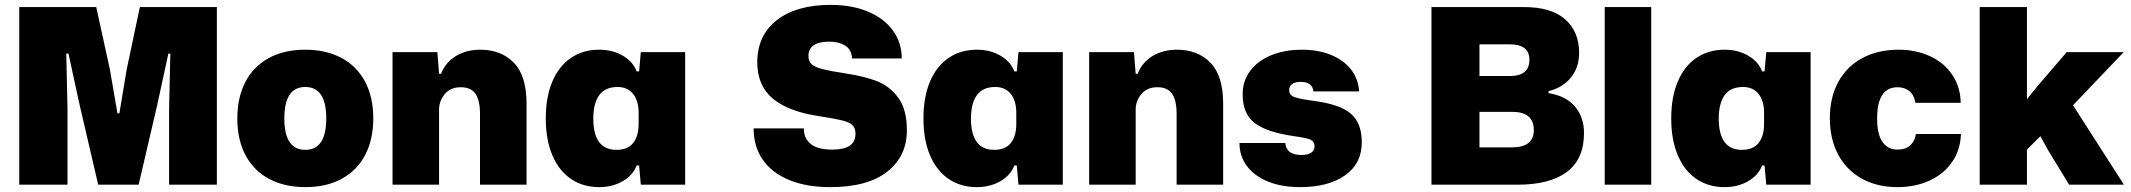

<svg xmlns="http://www.w3.org/2000/svg" viewBox="-20 -758 8744 788"><path d="M59 -729H375L431 -473L462 -293H470L500 -473L554 -729H870V0H674V-312L679 -538H671L625 -326L549 0H383L306 -331L261 -538H252L257 -312V0H59Z M954 -272Q954 -357 986.5 -420.5Q1019 -484 1082 -519Q1145 -554 1233 -554Q1317 -554 1380 -521Q1443 -488 1477.5 -424.5Q1512 -361 1512 -272Q1512 -187 1479.5 -123.5Q1447 -60 1384 -25Q1321 10 1233 10Q1149 10 1086 -23Q1023 -56 988.5 -119.5Q954 -183 954 -272ZM1319 -272Q1319 -401 1233 -401Q1147 -401 1147 -272Q1147 -143 1233 -143Q1319 -143 1319 -272Z M1591 -544H1775L1782 -455H1790Q1809 -503 1852 -528.5Q1895 -554 1951 -554Q2037 -554 2089 -500.5Q2141 -447 2141 -333V0H1950V-291Q1950 -346 1931.5 -373Q1913 -400 1871 -400Q1829 -400 1805.5 -372Q1782 -344 1782 -308V0H1591Z M2220 -272Q2220 -360 2247 -423.5Q2274 -487 2323.5 -520.5Q2373 -554 2439 -554Q2494 -554 2536 -529.5Q2578 -505 2593 -465H2603L2610 -544H2792V0H2610L2603 -79H2593Q2578 -39 2536 -14.5Q2494 10 2439 10Q2373 10 2323.5 -23.5Q2274 -57 2247 -120.5Q2220 -184 2220 -272ZM2601 -249V-295Q2601 -345 2578 -373Q2555 -401 2515 -401Q2463 -401 2439 -367Q2415 -333 2415 -272Q2415 -143 2510 -143Q2556 -143 2578.5 -171Q2601 -199 2601 -249Z M3073 -231H3279Q3279 -190 3307.5 -167Q3336 -144 3396 -144Q3442 -144 3466.5 -159.5Q3491 -175 3491 -210Q3491 -232 3479 -244Q3467 -256 3437.5 -263.5Q3408 -271 3343 -281Q3215 -300 3151.5 -353.5Q3088 -407 3088 -502Q3088 -613 3168.5 -675.5Q3249 -738 3389 -738Q3476 -738 3542 -710.5Q3608 -683 3644.5 -633Q3681 -583 3681 -518H3477Q3475 -555 3448.5 -571Q3422 -587 3384 -587Q3298 -587 3298 -528Q3298 -507 3310.5 -495Q3323 -483 3355.5 -474.5Q3388 -466 3454 -456Q3527 -445 3579 -425Q3631 -405 3666.5 -357Q3702 -309 3702 -223Q3702 -117 3621.5 -53.5Q3541 10 3387 10Q3288 10 3217 -20Q3146 -50 3109.5 -104Q3073 -158 3073 -231Z M3770 -272Q3770 -360 3797 -423.5Q3824 -487 3873.5 -520.5Q3923 -554 3989 -554Q4044 -554 4086 -529.5Q4128 -505 4143 -465H4153L4160 -544H4342V0H4160L4153 -79H4143Q4128 -39 4086 -14.5Q4044 10 3989 10Q3923 10 3873.5 -23.5Q3824 -57 3797 -120.5Q3770 -184 3770 -272ZM4151 -249V-295Q4151 -345 4128 -373Q4105 -401 4065 -401Q4013 -401 3989 -367Q3965 -333 3965 -272Q3965 -143 4060 -143Q4106 -143 4128.5 -171Q4151 -199 4151 -249Z M4450 -544H4634L4641 -455H4649Q4668 -503 4711 -528.5Q4754 -554 4810 -554Q4896 -554 4948 -500.5Q5000 -447 5000 -333V0H4809V-291Q4809 -346 4790.5 -373Q4772 -400 4730 -400Q4688 -400 4664.5 -372Q4641 -344 4641 -308V0H4450Z M5067 -171H5255Q5259 -122 5321 -122Q5348 -122 5361.5 -131.5Q5375 -141 5375 -157Q5375 -177 5359 -184.5Q5343 -192 5292 -199Q5179 -215 5129.5 -253Q5080 -291 5080 -371Q5080 -425 5110.5 -466.5Q5141 -508 5196.5 -531Q5252 -554 5324 -554Q5391 -554 5443 -532.5Q5495 -511 5525 -472.5Q5555 -434 5558 -383H5370Q5369 -402 5355.5 -412Q5342 -422 5318 -422Q5296 -422 5283.5 -413.5Q5271 -405 5271 -388Q5271 -368 5291.5 -360Q5312 -352 5372 -344Q5479 -330 5524 -291.5Q5569 -253 5569 -174Q5569 -87 5500.5 -38.5Q5432 10 5316 10Q5241 10 5185 -12.5Q5129 -35 5098 -76Q5067 -117 5067 -171Z M5855 -729H6235Q6347 -729 6404 -678.5Q6461 -628 6461 -541Q6461 -481 6427 -439.5Q6393 -398 6336 -384L6335 -376Q6408 -364 6444.5 -320Q6481 -276 6481 -212Q6481 -105 6411 -52.5Q6341 0 6208 0H5855ZM6275 -224Q6275 -299 6186 -299H6052V-153H6184Q6275 -153 6275 -224ZM6177 -446Q6257 -446 6257 -513Q6257 -576 6176 -576H6052V-446Z M6566 -729H6757V0H6566Z M6839 -272Q6839 -360 6866 -423.5Q6893 -487 6942.5 -520.5Q6992 -554 7058 -554Q7113 -554 7155 -529.5Q7197 -505 7212 -465H7222L7229 -544H7411V0H7229L7222 -79H7212Q7197 -39 7155 -14.5Q7113 10 7058 10Q6992 10 6942.5 -23.5Q6893 -57 6866 -120.5Q6839 -184 6839 -272ZM7220 -249V-295Q7220 -345 7197 -373Q7174 -401 7134 -401Q7082 -401 7058 -367Q7034 -333 7034 -272Q7034 -143 7129 -143Q7175 -143 7197.5 -171Q7220 -199 7220 -249Z M7490 -273Q7490 -358 7524.5 -421.5Q7559 -485 7623 -519.5Q7687 -554 7772 -554Q7845 -554 7903 -526.5Q7961 -499 7993.5 -449.5Q8026 -400 8027 -336H7841Q7836 -368 7816.5 -384Q7797 -400 7768 -400Q7684 -400 7684 -272Q7684 -207 7706 -175.5Q7728 -144 7767 -144Q7801 -144 7820 -161.5Q7839 -179 7843 -208H8028Q8026 -143 7992 -93.5Q7958 -44 7899.5 -17Q7841 10 7767 10Q7684 10 7621 -25Q7558 -60 7524 -124Q7490 -188 7490 -273Z M8105 -729H8299V-351L8341 -403L8462 -544H8696L8488 -326L8697 0H8472L8386 -141L8354 -199L8299 -144V0H8105Z"/></svg>

Font: Mona Sans Black
Style: Regular
Weight: 900
Designer: Deni Anggara
Foundry: GitHub
Version: Version 2.000